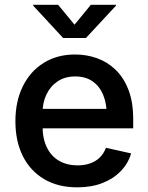

<svg xmlns="http://www.w3.org/2000/svg" viewBox="-20 -784 629 815"><path d="M308.1 11.2Q226.6 11.2 167.7 -23.4Q108.9 -58.1 77.1 -121.1Q45.4 -184.1 45.4 -269.5Q45.4 -353.5 76.7 -417.2Q107.9 -481 165 -516.8Q222.2 -552.7 298.8 -552.7Q347.2 -552.7 391.4 -537.1Q435.5 -521.5 470.2 -488.3Q504.9 -455.1 525.1 -403.1Q545.4 -351.1 545.4 -277.8V-239.3H105.5V-321.8H486.8L433.1 -295.9Q433.1 -344.2 418 -381.1Q402.8 -418 373 -438.7Q343.3 -459.5 299.3 -459.5Q255.4 -459.5 224.4 -438.5Q193.4 -417.5 177 -382.6Q160.6 -347.7 160.6 -306.2V-249.5Q160.6 -195.3 179.2 -157.7Q197.8 -120.1 231.4 -101.1Q265.1 -82 309.1 -82Q338.4 -82 362.3 -90.3Q386.2 -98.6 403.3 -115.2Q420.4 -131.8 429.7 -156.7L536.6 -132.8Q523.9 -89.8 492.4 -57.4Q460.9 -24.9 414.3 -6.8Q367.7 11.2 308.1 11.2ZM226.6 -763.7 296.4 -679.2 365.7 -763.7H472.2V-759.8L344.7 -622.6H248L121.1 -759.8V-763.7Z"/></svg>

Font: Inter
Style: 540
Weight: 540
Designer: Rasmus Andersson
Foundry: rsms
Version: Version 4.001;git-66647c0bb